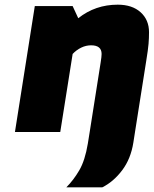

<svg xmlns="http://www.w3.org/2000/svg" viewBox="-20 -565 658 822"><path d="M618 -427Q618 -402 616 -377.5Q614 -353 606 -304L558 0L551 45Q540 115 503 164Q466 213 418 237H264Q295 206 319.5 164Q344 122 356 50L364 0L411 -298Q415 -323 415 -334Q415 -371 370 -371Q348 -371 327.5 -361Q307 -351 291 -334L238 0H44L129 -539H291L315 -487Q388 -545 484 -545Q546 -545 582 -512.5Q618 -480 618 -427Z"/></svg>

Font: Exo Black
Style: Italic
Weight: 900
Italic angle: -9°
Designer: Natanael Gama
Foundry: Natanael Gama
Version: Version 1.500; ttfautohint (v1.6)